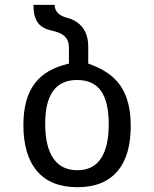

<svg xmlns="http://www.w3.org/2000/svg" viewBox="-20 -781 642 801"><path d="M470.2 -66.9Q525.4 -131.8 525.4 -255.9Q525.4 -361.8 481.9 -424.3Q460.4 -455.1 427.5 -477.3Q394.5 -499.5 348.1 -515.6V-585.9Q348.1 -676.3 269.5 -704.1Q208 -717.3 208 -760.7H119.6Q119.6 -713.4 136.2 -688.7Q152.8 -664.1 188.5 -655.3Q207 -650.9 219.5 -646.7Q231.9 -642.6 242.2 -635.7Q267.6 -618.7 267.6 -583V-515.6Q170.9 -493.7 125.5 -433.6Q77.6 -371.1 77.6 -259.3Q77.6 -133.8 134.8 -66.9Q191.9 0 303.2 0Q413.1 0 470.2 -66.9ZM168.5 -264.6Q168.5 -447.3 301.3 -447.3Q368.7 -447.3 401.1 -402.1Q433.6 -356.9 433.6 -262.7Q433.6 -168.5 400.9 -119.6Q368.2 -70.8 302.7 -70.8Q236.3 -70.8 202.4 -120.4Q168.5 -169.9 168.5 -264.6Z"/></svg>

Font: Hack Dev
Style: Regular
Weight: 400
Designer: Christopher Simpkins
Foundry: Christopher Simpkins
Version: Version 2.0315